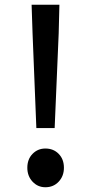

<svg xmlns="http://www.w3.org/2000/svg" viewBox="-20 -774 383 808"><path d="M133 -235 117 -634 113 -754H230L227 -634L210 -235ZM171 14Q139 14 117 -9.5Q95 -33 95 -68Q95 -104 117 -126.5Q139 -149 171 -149Q205 -149 227 -126.5Q249 -104 249 -68Q249 -33 227 -9.5Q205 14 171 14Z"/></svg>

Font: Noto Sans KR Medium
Style: Regular
Weight: 500
Designer: Ryoko NISHIZUKA  (kana, bopomofo & ideographs); Paul D. Hunt (Latin, Greek & Cyrillic); Sandoll Communications , Soo-you
Foundry: Adobe
Version: Version 2.004-H2;hotconv 1.0.118;makeotfexe 2.5.65603